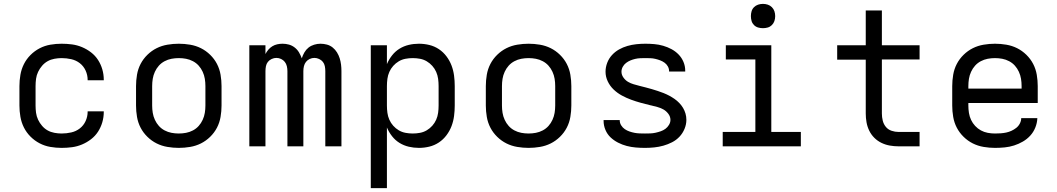

<svg xmlns="http://www.w3.org/2000/svg" viewBox="-20 -753 5440 988"><path d="M297 8Q268 8 239 3Q210 -2 184 -15.5Q158 -29 137 -50Q116 -71 103 -97Q90 -123 85 -152Q80 -181 80 -210V-310Q80 -339 85 -368Q90 -397 103 -423Q116 -449 137 -470Q158 -491 184 -504.5Q210 -518 239 -523Q268 -528 297 -528Q324 -528 350.5 -524.5Q377 -521 402 -510.5Q427 -500 448.5 -483.5Q470 -467 484.5 -444.5Q499 -422 506.5 -396Q514 -370 514 -343V-340H431V-342Q431 -367 420.5 -390Q410 -413 390.5 -428Q371 -443 346.5 -448.5Q322 -454 297 -454Q279 -454 260 -450.5Q241 -447 225 -438Q209 -429 196.5 -414.5Q184 -400 176 -383Q168 -366 165.5 -347.5Q163 -329 163 -310V-210Q163 -191 165.5 -172.5Q168 -154 176 -137Q184 -120 196.5 -105.5Q209 -91 225 -82Q241 -73 260 -69.5Q279 -66 297 -66Q322 -66 346.5 -71.5Q371 -77 390.5 -92Q410 -107 420.5 -130Q431 -153 431 -178V-180H514V-177Q514 -150 506.5 -124Q499 -98 484.5 -75.5Q470 -53 448.5 -36.5Q427 -20 402 -9.5Q377 1 350.5 4.5Q324 8 297 8Z M900 8Q871 8 841.5 3Q812 -2 786 -15Q760 -28 738.5 -49Q717 -70 703.5 -96Q690 -122 685 -151.5Q680 -181 680 -210V-310Q680 -339 685 -368.5Q690 -398 703.5 -424Q717 -450 738.5 -471Q760 -492 786 -505Q812 -518 841.5 -523Q871 -528 900 -528Q929 -528 958.5 -523Q988 -518 1014 -505Q1040 -492 1061.5 -471Q1083 -450 1096.5 -424Q1110 -398 1115 -368.5Q1120 -339 1120 -310V-210Q1120 -181 1115 -151.5Q1110 -122 1096.5 -96Q1083 -70 1061.5 -49Q1040 -28 1014 -15Q988 -2 958.5 3Q929 8 900 8ZM900 -66Q919 -66 937.5 -69.5Q956 -73 973 -82Q990 -91 1002.5 -105Q1015 -119 1023 -136.5Q1031 -154 1034 -172.5Q1037 -191 1037 -210V-310Q1037 -329 1034 -347.5Q1031 -366 1023 -383.5Q1015 -401 1002.5 -415Q990 -429 973 -438Q956 -447 937.5 -450.5Q919 -454 900 -454Q881 -454 862.5 -450.5Q844 -447 827 -438Q810 -429 797.5 -415Q785 -401 777 -383.5Q769 -366 766 -347.5Q763 -329 763 -310V-210Q763 -191 766 -172.5Q769 -154 777 -136.5Q785 -119 797.5 -105Q810 -91 827 -82Q844 -73 862.5 -69.5Q881 -66 900 -66Z M1263 0V-520H1346V-475Q1352 -487 1361 -497.5Q1370 -508 1381.5 -515Q1393 -522 1406.5 -525Q1420 -528 1434 -528Q1451 -528 1467 -523.5Q1483 -519 1496.5 -508.5Q1510 -498 1518.5 -483.5Q1527 -469 1533 -453Q1538 -469 1546.5 -483.5Q1555 -498 1567.5 -508Q1580 -518 1596.5 -523Q1613 -528 1629 -528Q1646 -528 1662.5 -523.5Q1679 -519 1692 -508.5Q1705 -498 1714 -483.5Q1723 -469 1728 -453Q1733 -437 1735 -420.5Q1737 -404 1737 -387V0H1654V-387Q1654 -400 1651.5 -412.5Q1649 -425 1641.5 -434.5Q1634 -444 1622 -449.5Q1610 -455 1598 -455Q1585 -455 1573.5 -449.5Q1562 -444 1554.5 -434.5Q1547 -425 1544 -412.5Q1541 -400 1541 -387V0H1459V-387Q1459 -400 1456 -412.5Q1453 -425 1445.5 -434.5Q1438 -444 1426.5 -449.5Q1415 -455 1402 -455Q1390 -455 1378 -449.5Q1366 -444 1358.5 -434.5Q1351 -425 1348.5 -412.5Q1346 -400 1346 -387V0Z M1888 215V-520H1971V-423Q1981 -447 1997.5 -468Q2014 -489 2036 -502.5Q2058 -516 2083.5 -522Q2109 -528 2136 -528Q2163 -528 2189.5 -521.5Q2216 -515 2238.5 -500Q2261 -485 2277.5 -463Q2294 -441 2303.5 -416Q2313 -391 2316.5 -364Q2320 -337 2320 -310V-210Q2320 -183 2316.5 -156Q2313 -129 2303.5 -104Q2294 -79 2277.5 -57Q2261 -35 2238.5 -20Q2216 -5 2189.5 1.5Q2163 8 2136 8Q2109 8 2083.5 2Q2058 -4 2036 -17.5Q2014 -31 1997.5 -52Q1981 -73 1971 -97V215ZM2104 -66Q2123 -66 2141.5 -69.5Q2160 -73 2176 -82.5Q2192 -92 2204.5 -106Q2217 -120 2224.5 -137Q2232 -154 2234.5 -172.5Q2237 -191 2237 -210V-310Q2237 -329 2234.5 -347.5Q2232 -366 2224.5 -383Q2217 -400 2204.5 -414Q2192 -428 2176 -437.5Q2160 -447 2141.5 -450.5Q2123 -454 2104 -454Q2085 -454 2066.5 -450.5Q2048 -447 2032 -437.5Q2016 -428 2003.5 -414Q1991 -400 1983.5 -383Q1976 -366 1973.5 -347.5Q1971 -329 1971 -310V-210Q1971 -191 1973.5 -172.5Q1976 -154 1983.5 -137Q1991 -120 2003.5 -106Q2016 -92 2032 -82.5Q2048 -73 2066.5 -69.5Q2085 -66 2104 -66Z M2700 8Q2671 8 2641.5 3Q2612 -2 2586 -15Q2560 -28 2538.5 -49Q2517 -70 2503.5 -96Q2490 -122 2485 -151.5Q2480 -181 2480 -210V-310Q2480 -339 2485 -368.5Q2490 -398 2503.5 -424Q2517 -450 2538.5 -471Q2560 -492 2586 -505Q2612 -518 2641.5 -523Q2671 -528 2700 -528Q2729 -528 2758.5 -523Q2788 -518 2814 -505Q2840 -492 2861.5 -471Q2883 -450 2896.5 -424Q2910 -398 2915 -368.5Q2920 -339 2920 -310V-210Q2920 -181 2915 -151.5Q2910 -122 2896.5 -96Q2883 -70 2861.5 -49Q2840 -28 2814 -15Q2788 -2 2758.5 3Q2729 8 2700 8ZM2700 -66Q2719 -66 2737.5 -69.5Q2756 -73 2773 -82Q2790 -91 2802.5 -105Q2815 -119 2823 -136.5Q2831 -154 2834 -172.5Q2837 -191 2837 -210V-310Q2837 -329 2834 -347.5Q2831 -366 2823 -383.5Q2815 -401 2802.5 -415Q2790 -429 2773 -438Q2756 -447 2737.5 -450.5Q2719 -454 2700 -454Q2681 -454 2662.5 -450.5Q2644 -447 2627 -438Q2610 -429 2597.5 -415Q2585 -401 2577 -383.5Q2569 -366 2566 -347.5Q2563 -329 2563 -310V-210Q2563 -191 2566 -172.5Q2569 -154 2577 -136.5Q2585 -119 2597.5 -105Q2610 -91 2627 -82Q2644 -73 2662.5 -69.5Q2681 -66 2700 -66Z M3299 8Q3275 8 3251.5 6Q3228 4 3205 -2Q3182 -8 3160.5 -19Q3139 -30 3122 -46Q3105 -62 3095.5 -84.5Q3086 -107 3086 -131V-135H3169V-134Q3169 -120 3176.5 -108Q3184 -96 3195 -88.5Q3206 -81 3219 -76.5Q3232 -72 3245 -69.5Q3258 -67 3271.5 -66.5Q3285 -66 3299 -66Q3313 -66 3326.5 -66.5Q3340 -67 3353.5 -70Q3367 -73 3380 -77.5Q3393 -82 3404 -90Q3415 -98 3422.5 -110.5Q3430 -123 3430 -136Q3430 -153 3419 -167.5Q3408 -182 3393.5 -190Q3379 -198 3362.5 -202.5Q3346 -207 3329 -211H3328Q3303 -217 3277.5 -224Q3252 -231 3227.5 -240Q3203 -249 3180 -261.5Q3157 -274 3138 -292Q3119 -310 3107.5 -334Q3096 -358 3096 -384Q3096 -407 3104.5 -429.5Q3113 -452 3129 -469.5Q3145 -487 3165.5 -498.5Q3186 -510 3208.5 -516.5Q3231 -523 3254.5 -525.5Q3278 -528 3301 -528Q3324 -528 3347 -526Q3370 -524 3392.5 -517.5Q3415 -511 3435.5 -500Q3456 -489 3472 -472.5Q3488 -456 3497 -434.5Q3506 -413 3506 -390V-385H3423V-387Q3423 -400 3416.5 -411.5Q3410 -423 3399.5 -430.5Q3389 -438 3377 -442.5Q3365 -447 3352.5 -450Q3340 -453 3327 -453.5Q3314 -454 3301 -454Q3288 -454 3275 -453.5Q3262 -453 3249 -450Q3236 -447 3224 -442Q3212 -437 3201.5 -429Q3191 -421 3184.5 -409Q3178 -397 3178 -384Q3178 -368 3188 -354Q3198 -340 3211.5 -332Q3225 -324 3240.5 -319.5Q3256 -315 3271.5 -311Q3287 -307 3303 -303Q3319 -299 3334 -294.5Q3349 -290 3364.5 -285Q3380 -280 3395 -274Q3410 -268 3424 -260.5Q3438 -253 3451 -244Q3464 -235 3475.5 -223Q3487 -211 3495 -197.5Q3503 -184 3507.5 -168.5Q3512 -153 3512 -136Q3512 -113 3502.5 -90Q3493 -67 3476.5 -49.5Q3460 -32 3438.5 -21Q3417 -10 3394 -3.5Q3371 3 3347 5.5Q3323 8 3299 8Z M3699 0V-74H3867V-447H3715V-520H3949V-74H4101V0ZM3906 -608Q3893 -608 3881 -611.5Q3869 -615 3860 -624Q3851 -633 3847.5 -645Q3844 -657 3844 -670Q3844 -683 3847.5 -695Q3851 -707 3860 -716Q3869 -725 3881 -729Q3893 -733 3906 -733Q3919 -733 3931 -729Q3943 -725 3952 -716Q3961 -707 3965 -695Q3969 -683 3969 -670Q3969 -657 3965 -645Q3961 -633 3952 -624Q3943 -615 3931 -611.5Q3919 -608 3906 -608Z M4712 0H4604Q4581 0 4558.5 -4Q4536 -8 4515.5 -18Q4495 -28 4479 -44Q4463 -60 4453 -80.5Q4443 -101 4439 -123.5Q4435 -146 4435 -169V-446H4288V-520H4435V-699H4518V-520H4712V-447H4518V-169Q4518 -150 4522.5 -132Q4527 -114 4538.5 -100Q4550 -86 4568 -80Q4586 -74 4604 -74H4712Z M5100 8Q5071 8 5041.5 3Q5012 -2 4986 -15Q4960 -28 4938.5 -49Q4917 -70 4903.5 -96Q4890 -122 4885 -151.5Q4880 -181 4880 -210V-310Q4880 -339 4885 -368.5Q4890 -398 4903.5 -424Q4917 -450 4938.5 -471Q4960 -492 4986 -505Q5012 -518 5041.5 -523Q5071 -528 5100 -528Q5129 -528 5158.5 -523Q5188 -518 5214 -505Q5240 -492 5261.5 -471Q5283 -450 5296.5 -424Q5310 -398 5315 -368.5Q5320 -339 5320 -310V-223H4963V-210Q4963 -191 4966 -172Q4969 -153 4977 -136Q4985 -119 4998 -105Q5011 -91 5027.5 -82Q5044 -73 5062.5 -69.5Q5081 -66 5100 -66Q5115 -66 5129.5 -67Q5144 -68 5158 -71Q5172 -74 5185 -80Q5198 -86 5209.5 -95Q5221 -104 5228 -117.5Q5235 -131 5235 -145H5318Q5317 -120 5307.5 -96.5Q5298 -73 5281.5 -55Q5265 -37 5243.5 -24.5Q5222 -12 5198.5 -4.5Q5175 3 5150 5.5Q5125 8 5100 8ZM4963 -297H5237V-310Q5237 -329 5234 -347.5Q5231 -366 5223 -383.5Q5215 -401 5202.5 -415Q5190 -429 5173 -438Q5156 -447 5137.5 -450.5Q5119 -454 5100 -454Q5081 -454 5062.5 -450.5Q5044 -447 5027 -438Q5010 -429 4997.5 -415Q4985 -401 4977 -383.5Q4969 -366 4966 -347.5Q4963 -329 4963 -310Z"/></svg>

Font: R Plex Mono
Style: Regular
Weight: 400
Monospace: yes
Designer: Belleve Invis
Foundry: Belleve Invis
Version: Version 31.8.0